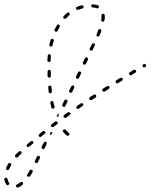

<svg xmlns="http://www.w3.org/2000/svg" viewBox="-111 -556 690 880"><path d="M-35 291Q-36 292 -37 293Q-38 295 -38 296Q-38 298 -37 299Q-36 302 -33 303Q-30 304 -27 303Q-17 299 -8 291Q-5 289 -5 286Q-5 283 -7 280Q-8 279 -9 278Q-10 278 -12 278Q-13 278 -15 278Q-16 278 -17 279Q-25 286 -33 289Q-34 290 -35 291ZM-78 262Q-78 261 -80 260Q-81 259 -82 259Q-84 259 -85 259Q-88 259 -90 262Q-92 265 -91 268Q-89 280 -82 290Q-81 291 -79 292Q-78 292 -77 293Q-75 293 -74 292Q-72 292 -71 291Q-69 289 -68 286Q-68 283 -70 281Q-75 274 -76 265Q-77 263 -78 262ZM13 245Q13 247 13 248Q14 250 14 251Q15 252 16 253Q19 255 22 254Q25 254 27 251Q33 243 38 233Q39 232 39 230Q40 229 39 227Q39 226 38 225Q37 223 36 223Q33 221 30 222Q27 223 25 225Q20 235 14 243Q14 244 13 245ZM-59 196Q-60 193 -63 192Q-64 191 -65 191Q-67 190 -68 191Q-70 191 -71 192Q-72 193 -73 194Q-79 204 -83 214Q-84 217 -83 219Q-82 222 -79 223Q-76 225 -73 223Q-71 222 -69 219Q-66 211 -60 202Q-59 199 -59 196ZM48 184Q48 185 49 187Q49 188 50 189Q51 190 53 191Q55 192 58 191Q61 190 63 188Q66 180 72 169Q73 166 72 163Q71 160 68 159Q67 158 65 158Q64 158 62 158Q61 159 60 160Q59 161 58 162Q53 174 49 181Q49 182 48 184ZM-12 144Q-12 141 -14 139Q-15 138 -17 137Q-18 137 -19 137Q-21 136 -22 137Q-24 138 -25 139Q-33 146 -40 153Q-41 154 -42 156Q-42 157 -42 159Q-42 160 -42 161Q-41 163 -40 164Q-38 166 -35 166Q-32 166 -29 164Q-23 157 -15 150Q-12 147 -12 144ZM80 122Q81 125 84 127Q87 128 90 127Q93 126 94 123L103 104Q104 102 103 99Q102 96 100 94Q97 93 94 94Q91 95 90 98L80 116Q79 119 80 122ZM41 101Q42 100 42 98Q42 97 42 95Q41 94 40 93Q38 90 35 90Q32 90 30 92L14 105Q13 106 12 107Q11 109 11 110Q11 112 12 113Q12 114 13 116Q15 118 18 118Q21 118 23 116L39 103Q41 102 41 101ZM96 55Q97 54 97 52Q97 51 97 49Q96 48 95 47Q94 44 90 44Q87 44 85 45L69 59Q66 61 66 64Q66 67 68 69Q70 72 73 72Q76 72 78 70L94 57Q96 56 96 55ZM185 37Q182 36 180 38Q179 39 178 41Q177 42 177 44Q177 45 177 46Q178 48 179 49Q186 57 194 64Q195 65 197 66Q198 66 200 66Q201 66 202 66Q204 65 205 64Q207 62 207 59Q207 55 204 53Q197 47 190 39Q188 37 185 37ZM130 50 125 59Q124 61 122 62Q120 63 117 63Q119 59 120 54Q120 51 120 48Q122 49 126 50Q128 50 130 50ZM154 8Q154 5 152 3Q151 2 150 1Q149 0 147 0Q146 0 144 0Q143 0 142 1L125 14Q124 15 123 16Q122 17 122 19Q122 20 122 22Q123 23 124 24Q125 26 126 26Q127 27 129 27Q130 27 132 27Q133 27 134 26L151 13Q153 11 154 8ZM199 -22 209 -29Q210 -30 211 -31Q211 -32 212 -34Q212 -35 212 -37Q211 -38 210 -39Q208 -42 205 -42Q202 -43 200 -41L191 -35L183 -29Q182 -28 181 -27Q180 -26 180 -24Q180 -23 180 -21Q180 -20 181 -19Q183 -16 186 -16Q189 -15 192 -17ZM145 -23Q145 -23 145 -23Q145 -23 145 -23Q145 -23 145 -23Q147 -24 149 -24L153 -31Q154 -33 156 -34Q158 -36 160 -35Q158 -32 158 -28Q157 -24 157 -21Q154 -22 150 -22Q148 -23 145 -23ZM271 -75Q271 -78 269 -80Q268 -81 267 -82Q266 -83 265 -83Q263 -84 262 -83Q260 -83 259 -82L242 -70Q240 -70 240 -68Q239 -67 239 -66Q238 -64 239 -63Q239 -61 240 -60Q241 -57 245 -57Q248 -56 250 -58L267 -70Q270 -72 271 -75ZM131 -92Q129 -94 126 -93Q123 -92 121 -90Q119 -87 120 -84Q122 -73 124 -63Q125 -60 128 -59Q130 -57 133 -58Q136 -59 138 -61Q140 -64 139 -67Q137 -77 134 -87Q134 -90 131 -92ZM174 -74Q174 -73 175 -71Q175 -70 176 -69Q177 -67 178 -67Q181 -65 184 -66Q187 -67 188 -70L198 -89Q199 -92 198 -95Q197 -98 194 -99Q191 -100 188 -99Q185 -98 184 -96L175 -77Q174 -76 174 -74ZM330 -114Q331 -117 329 -120Q328 -121 327 -122Q326 -123 324 -123Q323 -123 321 -123Q320 -123 319 -122L301 -111Q299 -109 298 -106Q297 -103 299 -100Q300 -99 301 -98Q302 -97 304 -97Q305 -97 307 -97Q308 -97 310 -98L327 -109Q330 -111 330 -114ZM122 -162Q120 -164 117 -164Q115 -164 114 -163Q113 -163 112 -161Q111 -160 110 -159Q110 -158 110 -156Q111 -145 112 -135Q112 -132 115 -130Q117 -128 120 -128Q123 -129 125 -131Q127 -134 127 -137Q126 -147 125 -157Q125 -160 122 -162ZM206 -136Q207 -133 210 -131Q213 -130 216 -131Q218 -132 220 -135L229 -153Q230 -156 229 -159Q228 -162 226 -164Q223 -165 220 -164Q217 -163 216 -160L206 -141Q205 -139 206 -136ZM389 -150Q390 -151 391 -153Q391 -154 391 -156Q390 -157 390 -158Q388 -161 385 -162Q382 -162 379 -161L362 -150Q360 -149 359 -148Q359 -146 358 -145Q358 -143 358 -142Q358 -141 359 -139Q361 -137 364 -136Q367 -135 370 -137L387 -148Q388 -149 389 -150ZM450 -188Q451 -189 451 -191Q452 -192 452 -193Q451 -195 451 -196Q449 -199 446 -200Q443 -200 440 -199L422 -188Q421 -187 420 -186Q419 -185 419 -183Q419 -182 419 -180Q419 -179 420 -177Q422 -175 425 -174Q428 -173 430 -175L448 -186Q449 -187 450 -188ZM237 -200Q239 -197 241 -196Q244 -194 247 -195Q250 -196 251 -199L260 -218Q261 -219 261 -221Q261 -222 261 -224Q260 -225 259 -226Q258 -227 257 -228Q254 -229 251 -228Q248 -227 247 -225L238 -206Q236 -203 237 -200ZM119 -234Q117 -236 114 -236Q111 -236 109 -233Q107 -231 107 -228V-207Q107 -204 110 -202Q112 -200 115 -200Q118 -200 120 -202Q122 -205 122 -208V-228Q122 -232 119 -234ZM512 -225Q513 -226 513 -227Q513 -229 513 -230Q513 -232 512 -233Q511 -234 510 -235Q509 -236 508 -236Q506 -237 505 -237Q503 -236 502 -236L484 -225Q481 -223 480 -220Q480 -217 481 -215Q482 -213 483 -213Q484 -212 486 -211Q487 -211 489 -211Q490 -211 492 -212L509 -223Q511 -223 512 -225ZM557 -251Q558 -252 559 -254Q559 -255 559 -257Q559 -258 558 -259Q556 -262 553 -263Q551 -264 548 -262L546 -261Q543 -260 542 -257Q542 -254 543 -251Q545 -248 548 -247Q551 -247 553 -248L555 -249Q556 -250 557 -251ZM269 -265Q270 -262 273 -260Q276 -259 279 -260Q281 -261 283 -264L292 -282Q293 -285 292 -288Q291 -291 289 -292Q286 -294 283 -293Q280 -292 278 -289L269 -270Q268 -267 269 -265ZM122 -302Q122 -304 121 -305Q120 -306 118 -307Q117 -307 116 -307Q113 -308 110 -306Q108 -304 108 -301Q107 -290 106 -279Q106 -276 108 -274Q111 -272 114 -272Q115 -272 117 -272Q118 -273 119 -274Q120 -275 121 -276Q121 -277 121 -279Q122 -289 122 -299Q123 -301 122 -302ZM300 -329Q301 -326 304 -325Q307 -323 310 -324Q313 -325 314 -328L323 -347Q325 -350 324 -353Q323 -356 320 -357Q317 -358 314 -357Q311 -356 310 -353L301 -335Q299 -332 300 -329ZM136 -371Q135 -373 135 -374Q134 -375 133 -376Q132 -377 130 -378Q127 -378 124 -377Q122 -375 121 -373Q118 -362 115 -352Q115 -350 115 -349Q116 -347 116 -346Q117 -345 118 -344Q120 -343 121 -343Q124 -342 127 -344Q129 -346 130 -349Q132 -359 135 -368Q136 -370 136 -371ZM331 -393Q333 -391 335 -389Q338 -388 341 -389Q344 -390 345 -393Q350 -403 353 -413Q354 -414 354 -416Q354 -417 353 -419Q353 -420 351 -421Q350 -422 349 -422Q346 -424 343 -422Q340 -421 339 -418Q336 -409 332 -399Q330 -396 331 -393ZM163 -438Q162 -441 160 -443Q157 -444 154 -444Q151 -443 150 -440Q144 -431 139 -421Q139 -420 139 -418Q139 -417 139 -415Q140 -414 141 -413Q142 -412 143 -411Q146 -410 149 -411Q152 -412 153 -415Q157 -424 162 -432Q164 -435 163 -438ZM354 -460Q356 -457 359 -457Q362 -456 365 -458Q367 -460 368 -463Q370 -475 369 -485Q369 -488 367 -491Q364 -493 361 -493Q358 -492 356 -490Q354 -488 354 -485Q355 -476 353 -465Q352 -462 354 -460ZM209 -491Q209 -494 207 -496Q205 -499 202 -499Q199 -499 197 -497Q188 -490 181 -482Q180 -481 179 -480Q179 -478 179 -477Q179 -475 179 -474Q180 -473 181 -472Q183 -469 186 -470Q190 -470 192 -472Q199 -479 206 -486Q209 -488 209 -491ZM269 -518Q270 -519 271 -520Q272 -522 272 -523Q272 -525 272 -526Q271 -529 268 -531Q266 -532 263 -532Q252 -529 242 -525Q240 -524 239 -523Q238 -522 238 -521Q237 -519 237 -518Q237 -516 238 -515Q239 -512 242 -511Q245 -510 248 -511Q257 -515 266 -517Q268 -517 269 -518ZM338 -518Q341 -519 342 -522Q343 -523 343 -525Q343 -526 342 -528Q341 -529 340 -530Q339 -531 338 -532Q328 -535 316 -536Q312 -537 310 -535Q308 -533 307 -530Q307 -528 308 -527Q308 -525 309 -524Q310 -523 311 -522Q313 -522 314 -522Q325 -521 333 -518Q335 -517 338 -518Z"/></svg>

Font: FRB American Cursive Dashed Extralight
Style: Italic
Weight: 200
Italic angle: -25°
Version: Version 2.0;Modular Font Editor K font №1